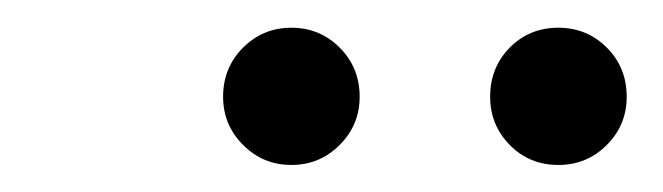

<svg xmlns="http://www.w3.org/2000/svg" viewBox="-20 -772 490 142"><path d="M145 -700.5Q145 -722 159.8 -736.8Q174.5 -751.5 195.5 -751.5Q216.5 -751.5 231.2 -736.8Q246 -722 246 -700.5Q246 -679.5 231.2 -664.8Q216.5 -650 195.5 -650Q174.5 -650 159.8 -664.8Q145 -679.5 145 -700.5ZM393 -650Q371.5 -650 357 -664.8Q342.5 -679.5 342.5 -700.5Q342.5 -722 357 -736.8Q371.5 -751.5 393 -751.5Q414 -751.5 428.8 -736.8Q443.5 -722 443.5 -700.5Q443.5 -679.5 428.8 -664.8Q414 -650 393 -650Z"/></svg>

Font: League Mono Condensed UltraLight
Style: Regular
Weight: 200
Width: 1
Designer: Tyler Finck
Foundry: The League of Moveable Type / Tyler Finck
Version: Version 2.210